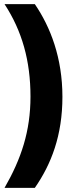

<svg xmlns="http://www.w3.org/2000/svg" viewBox="-20 -754 366 932"><path d="M283 -284C283 -473 225 -623 149 -734H2C87 -604 128 -459 128 -285C128 -117 83 17 2 158H149C229 43 283 -97 283 -284Z"/></svg>

Font: Noto Sans Ethiopic ExtraCondensed Black
Style: Regular
Weight: 900
Width: 2
Designer: Monotype Design Team
Foundry: Monotype Imaging Inc.
Version: Version 2.102